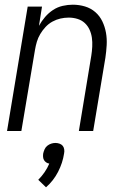

<svg xmlns="http://www.w3.org/2000/svg" viewBox="-20 -558 540 818"><path d="M10 0 98 -530H159L146 -448Q157 -468 172 -485.5Q187 -503 206 -515.5Q225 -528 247 -533Q269 -538 290 -538Q317 -538 342 -530.5Q367 -523 386 -506.5Q405 -490 416 -467Q427 -444 431.5 -418.5Q436 -393 434.5 -366Q433 -339 429 -312L377 0H316L369 -321Q372 -340 373 -359.5Q374 -379 371.5 -397Q369 -415 361.5 -431.5Q354 -448 341 -460Q328 -472 310 -477.5Q292 -483 273 -483Q255 -483 237.5 -479Q220 -475 203.5 -466Q187 -457 174 -443Q161 -429 151.5 -413Q142 -397 137 -380Q132 -363 129 -345L71 0ZM176 240 143 208Q158 193 170 175.5Q182 158 190 139Q183 138 177 134Q171 130 167.5 124Q164 118 163.5 110.5Q163 103 164 96Q166 87 170 78Q174 69 181.5 63Q189 57 198 54Q207 51 216 51Q225 51 233.5 54Q242 57 247 63Q252 69 253.5 78Q255 87 253 96Q247 136 227.5 174Q208 212 176 240Z"/></svg>

Font: Iosevka Curly Light Oblique
Style: Regular
Weight: 300
Italic angle: -9°
Monospace: yes
Designer: Belleve Invis
Foundry: Belleve Invis
Version: Version 11.1.0; ttfautohint (v1.8.3)